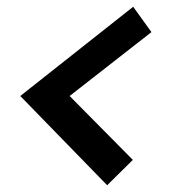

<svg xmlns="http://www.w3.org/2000/svg" viewBox="-20 -533 521 568"><path d="M297 15 40 -249 374 -513 428 -438 186 -249 373 -60Z"/></svg>

Font: Andada
Style: Bold Italic
Weight: 700
Italic angle: -8.29999°
Designer: Carolina Giovagnoli
Foundry: Carolina Giovagnoli
Version: Version 1.003